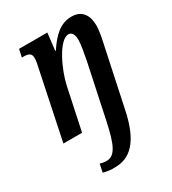

<svg xmlns="http://www.w3.org/2000/svg" viewBox="-190 -647 887 988"><g transform="rotate(-30 254.0 -152.5)"><path d="M203 239C286 238 356 184 392 8L462 -322C470 -359 481 -407 481 -442C481 -495 459 -545 392 -545C329 -545 284 -507 235 -433H232L244 -536H76L66 -490H74C105 -490 122 -484 122 -455C122 -441 118 -417 113 -398L30 0H141L194 -250C211 -330 276 -474 333 -474C358 -474 364 -446 364 -423C364 -400 354 -343 347 -308L280 8C252 141 228 189 177 189C165 189 149 186 140 183L130 231C151 237 179 241 203 239Z"/></g></svg>

Font: Noto Serif Condensed Semi
Style: Italic
Weight: 600
Width: 3
Italic angle: -12°
Designer: Monotype Design Team
Foundry: Monotype Imaging Inc.
Version: Version 1.901